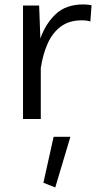

<svg xmlns="http://www.w3.org/2000/svg" viewBox="-20 -530 447 855"><path d="M218.8 79.1H293.5L226.1 304.7L173.3 283.7ZM82.5 -505.4H154.3L159.7 -358.4Q182.6 -423.8 228 -467Q273.4 -510.3 352.1 -510.3Q361.3 -510.3 370.4 -509.3Q379.4 -508.3 387.7 -506.8L382.3 -434.1Q368.2 -439.5 343.8 -439.5Q288.1 -439.5 251 -411.9Q213.9 -384.3 192.6 -336.9Q171.4 -289.6 162.1 -230L161.6 -230.5V0H82.5Z"/></svg>

Font: Estedad-FD Regular
Style: FD-Regular
Weight: 400
Designer: Amin Abedi
Version: Version 7.3